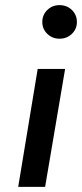

<svg xmlns="http://www.w3.org/2000/svg" viewBox="-20 -729 320 749"><path d="M145 -643Q145 -616 164.5 -597Q184 -578 212 -578Q241 -578 260.5 -597Q280 -616 280 -643Q280 -671 260.5 -690Q241 -709 212 -709Q184 -709 164.5 -690Q145 -671 145 -643ZM127 -460 51 0H156L234 -460Z"/></svg>

Font: Jost Medium
Style: Italic
Weight: 500
Italic angle: -5°
Version: Version 3.710